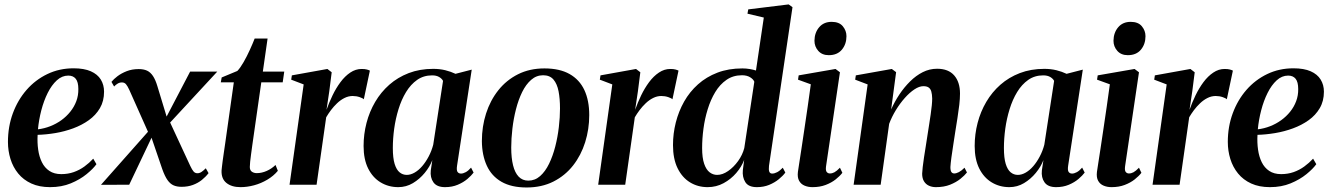

<svg xmlns="http://www.w3.org/2000/svg" viewBox="-20 -837 6026 870"><path d="M417 -93Q402 -72 372.2 -47.8Q342.5 -23.5 300.8 -6.2Q259 11 207 11Q158 11 122 -5.5Q86 -22 62.5 -50.8Q39 -79.5 27.5 -116.5Q16 -153.5 16 -194Q16 -263 38.2 -323.5Q60.5 -384 100.5 -429.8Q140.5 -475.5 194.8 -501.5Q249 -527.5 313.5 -527.5Q361 -527.5 391.5 -514Q422 -500.5 436.8 -476.5Q451.5 -452.5 451.5 -421.5Q451.5 -379 432.8 -347Q414 -315 382.5 -292.5Q351 -270 311.8 -255.5Q272.5 -241 230.8 -234Q189 -227 150.5 -226Q148.5 -191 153 -159Q157.5 -127 169.8 -102Q182 -77 203.8 -62.5Q225.5 -48 257.5 -48Q288 -48 314.2 -57.2Q340.5 -66.5 362.5 -82.5Q384.5 -98.5 402.5 -118ZM289.5 -494.5Q261 -494.5 237.5 -473Q214 -451.5 196.2 -416Q178.5 -380.5 167.2 -337.2Q156 -294 152 -251Q180.5 -254.5 207.5 -265Q234.5 -275.5 257.8 -292.2Q281 -309 298.5 -330.8Q316 -352.5 325.8 -378.5Q335.5 -404.5 335 -433.5Q335 -465.5 323.2 -480Q311.5 -494.5 289.5 -494.5Z M802.5 9.5Q782 9.5 766.8 3Q751.5 -3.5 739.2 -20.8Q727 -38 715.5 -70L654.5 -248.5L679.5 -240L565.5 0L437.5 0.5L670.5 -262.5L658.5 -222L566 -429.5Q558 -447 551 -455.2Q544 -463.5 532.5 -463.5Q522 -463.5 513.2 -458.2Q504.5 -453 497 -445L485 -466Q495 -478.5 512.5 -491.8Q530 -505 554.2 -514.5Q578.5 -524 608.5 -524Q631 -524 646.5 -516.8Q662 -509.5 673.2 -492.5Q684.5 -475.5 693 -447L742.5 -284L721.5 -283L841.5 -512.5H964.5L728 -257L742.5 -300L842 -85.5Q850.5 -67.5 857.2 -59.8Q864 -52 874.5 -52Q884 -52 892.8 -57.8Q901.5 -63.5 912.5 -74.5L925 -52.5Q912 -35.5 894.5 -21.5Q877 -7.5 854 1Q831 9.5 802.5 9.5Z M1123.5 -181Q1120 -156 1117.5 -136.8Q1115 -117.5 1113.5 -104Q1112 -90.5 1112 -80.5Q1112 -65.5 1121.2 -59Q1130.5 -52.5 1143.5 -52.5Q1166 -52.5 1188.5 -62.5Q1211 -72.5 1228.5 -89.5L1239 -63Q1219.5 -39.5 1191.2 -22.8Q1163 -6 1131.5 2.5Q1100 11 1069.5 11Q1029.5 11 1005.8 -8.2Q982 -27.5 984 -65.5Q984.5 -71.5 985.8 -82.2Q987 -93 989 -108.2Q991 -123.5 994 -143.5Q997 -163.5 1000.5 -188L1039.5 -464H980.5L984.5 -486L1055.5 -515.5Q1069 -529.5 1084 -555.8Q1099 -582 1112.2 -611.2Q1125.5 -640.5 1134 -662.5H1192.5L1171 -512.5H1268L1261 -464H1164Z M1292 0 1356 -454.5 1299.5 -476 1302.5 -495.5 1463.5 -524.5 1483 -509.5 1472 -423 1459.5 -339.5Q1471 -372 1486.8 -404.8Q1502.5 -437.5 1522.8 -464.8Q1543 -492 1567.2 -508.2Q1591.5 -524.5 1618.5 -524.5Q1633.5 -524.5 1642.5 -522Q1651.5 -519.5 1656 -517L1628.5 -387Q1625 -391.5 1610 -396.8Q1595 -402 1578 -402Q1559 -402 1541 -393Q1523 -384 1507.5 -369.2Q1492 -354.5 1479.5 -337.8Q1467 -321 1458 -305.5L1414.5 0Z M2051 -86Q2048 -65.5 2053.2 -58Q2058.5 -50.5 2069 -50.5Q2078.5 -50.5 2090.2 -56.8Q2102 -63 2114.5 -77.5L2126 -55Q2116 -41.5 2097.8 -26Q2079.5 -10.5 2054 0.2Q2028.5 11 1996.5 11Q1959.5 11 1944 -10.8Q1928.5 -32.5 1932 -65L1939 -111.5Q1927.5 -81.5 1904.5 -53.5Q1881.5 -25.5 1851 -7.2Q1820.5 11 1784.5 11Q1740.5 11 1704.8 -10.5Q1669 -32 1648.2 -73.5Q1627.5 -115 1627.5 -175.5Q1627.5 -229 1640.8 -280Q1654 -331 1680 -375.2Q1706 -419.5 1744 -453Q1782 -486.5 1832 -505.8Q1882 -525 1943 -525Q1972.5 -525 1997.8 -518.8Q2023 -512.5 2044 -502.5L2117.5 -521.5ZM1987.5 -470.5Q1982.5 -480.5 1970 -488Q1957.5 -495.5 1938 -495.5Q1899.5 -495.5 1870.2 -475Q1841 -454.5 1820 -420Q1799 -385.5 1785.8 -342.5Q1772.5 -299.5 1766.2 -254Q1760 -208.5 1760 -166.5Q1760 -121 1768.2 -94.2Q1776.5 -67.5 1790.8 -56Q1805 -44.5 1823 -44.5Q1840.5 -44.5 1858.5 -54.8Q1876.5 -65 1892.8 -83.8Q1909 -102.5 1922.2 -127.5Q1935.5 -152.5 1943 -181Z M2447 -527Q2516 -527 2561 -501.5Q2606 -476 2628 -428.8Q2650 -381.5 2650 -315.5Q2650 -251.5 2631.5 -192.5Q2613 -133.5 2576.8 -87.2Q2540.5 -41 2487.5 -14.2Q2434.5 12.5 2366 12.5Q2297.5 12.5 2252.5 -13.2Q2207.5 -39 2185.8 -86.5Q2164 -134 2163.5 -197.5Q2163.5 -263.5 2182.5 -322.8Q2201.5 -382 2238 -428Q2274.5 -474 2327.2 -500.5Q2380 -527 2447 -527ZM2441 -496Q2410.5 -496 2386.8 -475.2Q2363 -454.5 2346 -419.8Q2329 -385 2318 -342Q2307 -299 2301.8 -254Q2296.5 -209 2296.5 -168.5Q2296.5 -121.5 2304.8 -88Q2313 -54.5 2330.2 -36.5Q2347.5 -18.5 2374 -18.5Q2404 -18.5 2427.5 -39.2Q2451 -60 2468 -95Q2485 -130 2496 -173Q2507 -216 2512.2 -260.8Q2517.5 -305.5 2517.5 -345.5Q2517.5 -389.5 2511 -423.2Q2504.5 -457 2488 -476.5Q2471.5 -496 2441 -496Z M2690.5 0 2754.5 -454.5 2698 -476 2701 -495.5 2862 -524.5 2881.5 -509.5 2870.5 -423 2858 -339.5Q2869.5 -372 2885.2 -404.8Q2901 -437.5 2921.2 -464.8Q2941.5 -492 2965.8 -508.2Q2990 -524.5 3017 -524.5Q3032 -524.5 3041 -522Q3050 -519.5 3054.5 -517L3027 -387Q3023.5 -391.5 3008.5 -396.8Q2993.5 -402 2976.5 -402Q2957.5 -402 2939.5 -393Q2921.5 -384 2906 -369.2Q2890.5 -354.5 2878 -337.8Q2865.5 -321 2856.5 -305.5L2813 0Z M3464.5 -85.5Q3462.5 -68 3465.8 -59.2Q3469 -50.5 3479 -50.5Q3489.5 -50.5 3501.5 -56.8Q3513.5 -63 3527 -77L3538.5 -55Q3527.5 -40 3508.8 -24.8Q3490 -9.5 3465 0.8Q3440 11 3409.5 11Q3371.5 11 3357.2 -11.8Q3343 -34.5 3346 -66L3352 -112.5Q3340.5 -81.5 3316.2 -53.2Q3292 -25 3258.8 -7Q3225.5 11 3186.5 11Q3142 11 3106.5 -10.8Q3071 -32.5 3050.2 -75Q3029.5 -117.5 3029.5 -179.5Q3029.5 -231.5 3042.2 -282Q3055 -332.5 3080 -376.8Q3105 -421 3142.8 -454.8Q3180.5 -488.5 3230.8 -507.8Q3281 -527 3344 -527Q3361 -527 3377.2 -524.2Q3393.5 -521.5 3405.5 -517.5L3441 -757.5L3367 -775L3370.5 -794.5L3553.5 -817L3571 -804.5ZM3398 -466.5Q3394 -477.5 3379.2 -486.8Q3364.5 -496 3342 -496Q3302 -496 3272 -475.2Q3242 -454.5 3221 -419.8Q3200 -385 3186.8 -342Q3173.5 -299 3167.5 -253.5Q3161.5 -208 3161.5 -166.5Q3161.5 -121.5 3170.8 -94.8Q3180 -68 3195.5 -56.2Q3211 -44.5 3229.5 -44.5Q3254 -44.5 3279.2 -62Q3304.5 -79.5 3324.5 -107.2Q3344.5 -135 3352.5 -166Z M3661.5 11Q3642 11 3625.8 4.2Q3609.5 -2.5 3601 -17.8Q3592.5 -33 3595.5 -58Q3597 -67.5 3601.2 -95.5Q3605.5 -123.5 3611.8 -164.5Q3618 -205.5 3625.2 -254.2Q3632.5 -303 3640 -354.8Q3647.5 -406.5 3654 -455L3596 -476L3599 -495.5L3766 -524.5L3786 -509.5L3723 -83.5Q3720.5 -64.5 3726 -57.8Q3731.5 -51 3740.5 -51Q3751 -51 3761.2 -56.5Q3771.5 -62 3786 -77L3797 -54Q3785.5 -39 3766.5 -24Q3747.5 -9 3721.2 1Q3695 11 3661.5 11ZM3735.5 -587Q3705 -587 3687.8 -606.5Q3670.5 -626 3670.5 -652.5Q3671 -689 3691.8 -713.5Q3712.5 -738 3748.5 -738Q3782.5 -738 3799 -718Q3815.5 -698 3815.5 -673Q3815.5 -637 3794.8 -612Q3774 -587 3735.5 -587Z M4018 -341Q4033.5 -376 4055.2 -408.8Q4077 -441.5 4103.8 -468Q4130.5 -494.5 4161.2 -510Q4192 -525.5 4226 -525.5Q4277.5 -525.5 4303.8 -495.2Q4330 -465 4330 -413Q4330 -390.5 4326.8 -362Q4323.5 -333.5 4318.5 -302.2Q4313.5 -271 4308.5 -239.5Q4304.5 -211.5 4299.5 -180.8Q4294.5 -150 4291 -123.2Q4287.5 -96.5 4286.5 -80Q4286.5 -63.5 4291.2 -57.2Q4296 -51 4304 -51Q4313 -51 4324.8 -57Q4336.5 -63 4350.5 -77L4361.5 -55.5Q4351 -42 4331.8 -26.5Q4312.5 -11 4285 0Q4257.5 11 4220.5 11Q4203.5 11 4189.2 4.5Q4175 -2 4166.8 -15.5Q4158.5 -29 4158.5 -50Q4159 -60.5 4161 -79.8Q4163 -99 4166.8 -123.2Q4170.5 -147.5 4174.8 -173.8Q4179 -200 4182.5 -223.5Q4186.5 -248.5 4190.2 -272.8Q4194 -297 4197.2 -319Q4200.5 -341 4202.2 -359.5Q4204 -378 4204 -390.5Q4203.5 -410 4200 -422.2Q4196.5 -434.5 4188 -440.5Q4179.5 -446.5 4164 -446.5Q4145.5 -446.5 4123.5 -432Q4101.5 -417.5 4079.8 -393Q4058 -368.5 4039.5 -338.2Q4021 -308 4009 -276L3970.5 0H3848L3911.5 -454.5L3855 -476L3858 -495.5L4021 -524.5L4040.5 -510Z M4820 -86Q4817 -65.5 4822.2 -58Q4827.5 -50.5 4838 -50.5Q4847.5 -50.5 4859.2 -56.8Q4871 -63 4883.5 -77.5L4895 -55Q4885 -41.5 4866.8 -26Q4848.5 -10.5 4823 0.2Q4797.5 11 4765.5 11Q4728.5 11 4713 -10.8Q4697.5 -32.5 4701 -65L4708 -111.5Q4696.5 -81.5 4673.5 -53.5Q4650.5 -25.5 4620 -7.2Q4589.5 11 4553.5 11Q4509.5 11 4473.8 -10.5Q4438 -32 4417.2 -73.5Q4396.5 -115 4396.5 -175.5Q4396.5 -229 4409.8 -280Q4423 -331 4449 -375.2Q4475 -419.5 4513 -453Q4551 -486.5 4601 -505.8Q4651 -525 4712 -525Q4741.5 -525 4766.8 -518.8Q4792 -512.5 4813 -502.5L4886.5 -521.5ZM4756.5 -470.5Q4751.5 -480.5 4739 -488Q4726.5 -495.5 4707 -495.5Q4668.5 -495.5 4639.2 -475Q4610 -454.5 4589 -420Q4568 -385.5 4554.8 -342.5Q4541.5 -299.5 4535.2 -254Q4529 -208.5 4529 -166.5Q4529 -121 4537.2 -94.2Q4545.5 -67.5 4559.8 -56Q4574 -44.5 4592 -44.5Q4609.5 -44.5 4627.5 -54.8Q4645.5 -65 4661.8 -83.8Q4678 -102.5 4691.2 -127.5Q4704.5 -152.5 4712 -181Z M5016.5 11Q4997 11 4980.8 4.2Q4964.5 -2.5 4956 -17.8Q4947.5 -33 4950.5 -58Q4952 -67.5 4956.2 -95.5Q4960.5 -123.5 4966.8 -164.5Q4973 -205.5 4980.2 -254.2Q4987.5 -303 4995 -354.8Q5002.5 -406.5 5009 -455L4951 -476L4954 -495.5L5121 -524.5L5141 -509.5L5078 -83.5Q5075.5 -64.5 5081 -57.8Q5086.5 -51 5095.5 -51Q5106 -51 5116.2 -56.5Q5126.5 -62 5141 -77L5152 -54Q5140.5 -39 5121.5 -24Q5102.5 -9 5076.2 1Q5050 11 5016.5 11ZM5090.5 -587Q5060 -587 5042.8 -606.5Q5025.5 -626 5025.5 -652.5Q5026 -689 5046.8 -713.5Q5067.5 -738 5103.5 -738Q5137.5 -738 5154 -718Q5170.5 -698 5170.5 -673Q5170.5 -637 5149.8 -612Q5129 -587 5090.5 -587Z M5202.5 0 5266.5 -454.5 5210 -476 5213 -495.5 5374 -524.5 5393.5 -509.5 5382.5 -423 5370 -339.5Q5381.5 -372 5397.2 -404.8Q5413 -437.5 5433.2 -464.8Q5453.5 -492 5477.8 -508.2Q5502 -524.5 5529 -524.5Q5544 -524.5 5553 -522Q5562 -519.5 5566.5 -517L5539 -387Q5535.5 -391.5 5520.5 -396.8Q5505.5 -402 5488.5 -402Q5469.5 -402 5451.5 -393Q5433.5 -384 5418 -369.2Q5402.5 -354.5 5390 -337.8Q5377.5 -321 5368.5 -305.5L5325 0Z M5944.5 -93Q5929.5 -72 5899.8 -47.8Q5870 -23.5 5828.2 -6.2Q5786.5 11 5734.5 11Q5685.5 11 5649.5 -5.5Q5613.5 -22 5590 -50.8Q5566.5 -79.5 5555 -116.5Q5543.5 -153.5 5543.5 -194Q5543.5 -263 5565.8 -323.5Q5588 -384 5628 -429.8Q5668 -475.5 5722.2 -501.5Q5776.5 -527.5 5841 -527.5Q5888.5 -527.5 5919 -514Q5949.5 -500.5 5964.2 -476.5Q5979 -452.5 5979 -421.5Q5979 -379 5960.2 -347Q5941.5 -315 5910 -292.5Q5878.5 -270 5839.2 -255.5Q5800 -241 5758.2 -234Q5716.5 -227 5678 -226Q5676 -191 5680.5 -159Q5685 -127 5697.2 -102Q5709.5 -77 5731.2 -62.5Q5753 -48 5785 -48Q5815.5 -48 5841.8 -57.2Q5868 -66.5 5890 -82.5Q5912 -98.5 5930 -118ZM5817 -494.5Q5788.5 -494.5 5765 -473Q5741.5 -451.5 5723.8 -416Q5706 -380.5 5694.8 -337.2Q5683.5 -294 5679.5 -251Q5708 -254.5 5735 -265Q5762 -275.5 5785.2 -292.2Q5808.5 -309 5826 -330.8Q5843.5 -352.5 5853.2 -378.5Q5863 -404.5 5862.5 -433.5Q5862.5 -465.5 5850.8 -480Q5839 -494.5 5817 -494.5Z"/></svg>

Font: Merriweather 120pt SemiBold
Style: Italic
Weight: 600
Italic angle: -7.8°
Version: Version 2.101